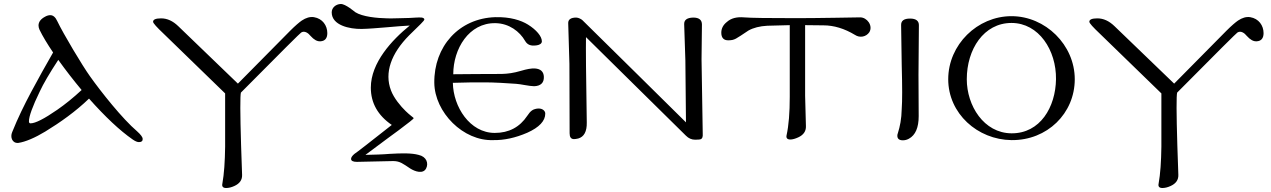

<svg xmlns="http://www.w3.org/2000/svg" viewBox="-20 -696 6367 962"><path d="M676 16C689 16 695 11 695 0C695 -8 686 -21 667 -38C593 -101 486 -236 430 -315C394 -365 297 -527 267 -590C258 -610 246 -620 232 -620C225 -620 216 -618 207 -613C184 -601 173 -586 173 -568C173 -561 175 -554 178 -547C194 -514 217 -476 246 -433C209 -368 172 -303 136 -235C102 -171 69 -104 41 -34C30 -9 41 23 72 20C107 15 156 -6 207 -37C281 -82 360 -138 426 -202C507 -111 580 -42 645 3C658 12 668 16 676 16ZM389 -245C347 -206 306 -173 267 -146C202 -101 157 -78 133 -78C128 -78 125 -81 125 -88C125 -113 143 -163 179 -237C197 -276 228 -329 272 -396C310 -343 349 -293 389 -245Z M1620 -530C1620 -568 1596 -603 1553 -610C1533 -613 1513 -607 1492 -593C1479 -584 1459 -567 1434 -542L1172 -277L873 -565C846 -591 818 -604 787 -604C760 -604 747 -598 747 -587C747 -580 765 -560 801 -526L1108 -228V39C1107 113 1103 175 1094 225C1091 239 1098 246 1113 246C1125 246 1139 243 1154 236C1181 224 1194 205 1193 180L1188 34C1183 -129 1183 -217 1187 -232C1387 -434 1488 -534 1489 -533C1506 -544 1525 -530 1536 -516C1553 -497 1569 -488 1585 -489C1608 -490 1620 -504 1620 -530Z M2115 148C2128 123 2118 89 2077 80C2044 71 1998 71 1931 75C1898 78 1856 79 1811 80C1909 7 1964 -34 1977 -43C2028 -81 2053 -101 2053 -104C2053 -106 2032 -120 2012 -140C1988 -163 1953 -205 1939 -243C1905 -332 1940 -428 2030 -519C2080 -569 2109 -593 2106 -600C2105 -604 2100 -607 2093 -608C2083 -610 2039 -606 2031 -606C2013 -606 1944 -603 1922 -604C1869 -605 1796 -612 1760 -635C1757 -637 1711 -677 1687 -676C1663 -675 1642 -658 1642 -634C1642 -569 1732 -550 1792 -551C1855 -552 1980 -566 2033 -568C1944 -496 1838 -382 1838 -257C1838 -180 1873 -118 1943 -70C1829 20 1767 68 1756 75C1745 84 1739 93 1739 100C1739 110 1749 115 1768 115C1768 115 1945 111 1950 111C1984 111 2000 125 2035 148C2060 164 2100 177 2115 148Z M2452 6C2505 7 2562 -5 2622 -31C2682 -58 2712 -90 2712 -127C2712 -142 2695 -157 2666 -151C2651 -148 2638 -141 2622 -116C2584 -59 2530 -30 2459 -30C2334 -30 2251 -161 2249 -281L2333 -283C2446 -283 2430 -285 2566 -276C2587 -275 2633 -264 2656 -264C2689 -265 2706 -281 2705 -311C2704 -337 2689 -351 2660 -353C2643 -354 2620 -350 2590 -341C2515 -319 2482 -327 2370 -325L2251 -324C2251 -451 2329 -582 2462 -580C2531 -579 2584 -538 2611 -491C2622 -472 2639 -464 2670 -469C2684 -471 2695 -478 2695 -489C2695 -514 2667 -547 2625 -573C2591 -594 2537 -612 2461 -610C2279 -604 2154 -463 2156 -281C2158 -133 2301 12 2452 6Z M3495 -399 3497 -573C3497 -596 3483 -608 3453 -608C3422 -607 3407 -596 3408 -574L3414 -393L3417 -83L3174 -323L2898 -595C2894 -599 2879 -608 2867 -608C2840 -608 2826 -598 2827 -579L2833 -376L2834 -28C2834 -9 2841 1 2856 1C2861 1 2868 0 2877 -2C2906 -10 2921 -37 2920 -82C2916 -316 2915 -461 2916 -510L3136 -293L3417 -16C3430 -3 3445 4 3463 4C3478 4 3488 3 3492 1C3499 -2 3502 -11 3501 -26Z M4336 -535C4355 -568 4324 -609 4290 -609C4283 -609 4242 -608 4168 -607C4095 -606 4030 -605 3974 -605C3831 -605 3742 -606 3707 -609C3672 -612 3643 -605 3622 -586C3603 -571 3594 -553 3594 -532C3594 -507 3606 -493 3631 -494C3662 -495 3665 -500 3730 -543C3755 -557 3787 -565 3824 -567L3937 -570V-211C3937 -132 3932 -68 3921 -18C3918 -4 3925 3 3940 3C3951 3 3965 -1 3980 -8C4006 -20 4019 -39 4018 -64L4014 -216V-570C4067 -569 4097 -569 4106 -569C4158 -569 4211 -553 4264 -521C4288 -505 4320 -511 4336 -535Z M4584 -568C4585 -591 4570 -603 4540 -603C4509 -603 4494 -592 4495 -569L4498 -369C4501 -259 4501 -191 4498 -150C4497 -99 4489 -62 4479 -30C4477 -25 4476 -20 4476 -16C4476 -1 4485 7 4504 7C4515 7 4525 4 4534 -1C4567 -19 4583 -57 4583 -114C4582 -245 4582 -314 4582 -321C4582 -366 4583 -449 4584 -568Z M5365 -299C5365 -471 5218 -615 5048 -615C4877 -615 4731 -472 4731 -299C4731 -127 4878 4 5048 6C5227 8 5365 -128 5365 -299ZM5271 -299C5269 -160 5192 -27 5048 -28C4909 -29 4824 -167 4824 -299C4824 -449 4909 -581 5048 -581C5185 -581 5273 -444 5271 -299Z M6311 -530C6311 -568 6287 -603 6244 -610C6224 -613 6204 -607 6183 -593C6170 -584 6150 -567 6125 -542L5863 -277L5564 -565C5537 -591 5509 -604 5478 -604C5451 -604 5438 -598 5438 -587C5438 -580 5456 -560 5492 -526L5799 -228V39C5798 113 5794 175 5785 225C5782 239 5789 246 5804 246C5816 246 5830 243 5845 236C5872 224 5885 205 5884 180L5879 34C5874 -129 5874 -217 5878 -232C6078 -434 6179 -534 6180 -533C6197 -544 6216 -530 6227 -516C6244 -497 6260 -488 6276 -489C6299 -490 6311 -504 6311 -530Z"/></svg>

Font: GFS Ignacio
Style: Regular
Weight: 400
Designer: George D. Matthiopoulos
Foundry: George D. Matthiopoulos
Version: Version 1.000